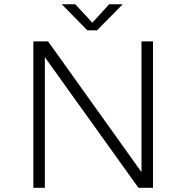

<svg xmlns="http://www.w3.org/2000/svg" viewBox="-20 -898 890 918"><path d="M566.5 -877.5 444 -753H397.5L275.5 -877.5H340L421.5 -789.5L502 -877.5ZM656.5 -700H711.5V0H642L194.5 -624.5V0H139.5V-700H210L656.5 -75Z"/></svg>

Font: League Mono Wide UltraLight
Style: Regular
Weight: 200
Width: 8
Designer: Tyler Finck
Foundry: The League of Moveable Type / Tyler Finck
Version: Version 2.210